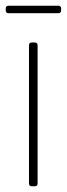

<svg xmlns="http://www.w3.org/2000/svg" viewBox="-38 -649 233 669"><path d="M63 -10V-491Q63 -501 73 -501H83Q93 -501 93 -491V-10Q93 0 83 0H73Q63 0 63 -10ZM-18 -613V-619Q-18 -629 -8 -629H165Q175 -629 175 -619V-613Q175 -603 165 -603H-8Q-18 -603 -18 -613Z"/></svg>

Font: Barlow Condensed Thin
Style: Regular
Weight: 250
Width: 3
Designer: Jeremy Tribby
Foundry: Tribby Type
Version: Version 1.408